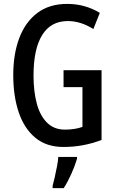

<svg xmlns="http://www.w3.org/2000/svg" viewBox="-20 -744 594 985"><path d="M306 -384H501V-26Q407 10 306 10Q218 10 161 -37.5Q104 -85 76 -168Q48 -251 48 -359Q48 -467 79 -549Q110 -631 171.5 -677.5Q233 -724 325 -724Q372 -724 414 -712Q456 -700 492 -678L459 -595Q394 -636 328 -636Q241 -636 196.5 -564.5Q152 -493 152 -356Q152 -276 168.5 -213.5Q185 -151 221 -115Q257 -79 313 -79Q364 -79 403 -93V-297H306ZM375 71Q364 108 345.5 149Q327 190 307 221H250V209Q255 192 261 164.5Q267 137 272.5 109Q278 81 279 61H375Z"/></svg>

Font: Noto Sans Khmer UI ExtraCondensed Medium
Style: Regular
Weight: 500
Width: 2
Designer: Danh Hong and the Monotype Design Team
Foundry: Monotype Imaging Inc.
Version: Version 2.002; ttfautohint (v1.8.4.7-5d5b)